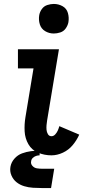

<svg xmlns="http://www.w3.org/2000/svg" viewBox="-20 -780 472 974"><path d="M241 8Q270 8 299 -5.5Q328 -19 348.5 -43.5Q369 -68 382 -97L281 -140Q278 -129 273.5 -118.5Q269 -108 260.5 -98.5Q252 -89 241 -89Q229 -89 223 -99.5Q217 -110 216 -121.5Q215 -133 216 -145Q217 -157 219 -169L279 -530H71V-433H150L109 -185Q103 -149 105 -113.5Q107 -78 124 -48.5Q141 -19 173 -5.5Q205 8 241 8ZM253 -610Q269 -610 286 -615.5Q303 -621 313.5 -636Q324 -651 327 -667Q331 -691 324.5 -714Q318 -737 297.5 -748.5Q277 -760 253 -760Q237 -760 220 -754.5Q203 -749 192.5 -734.5Q182 -720 179 -703Q175 -679 182 -656.5Q189 -634 209 -622Q229 -610 253 -610ZM194 174H239L255 76H195Q195 76 195 76Q195 76 195 76H194Q181 76 167.5 74Q154 72 144.5 61.5Q135 51 138 38Q139 28 146.5 21Q154 14 163 11Q172 8 181 8V-16Q159 -16 136.5 -13Q114 -10 92 -2Q70 6 53.5 24.5Q37 43 33 66Q29 89 38 110Q47 131 64 144.5Q81 158 102.5 164.5Q124 171 147.5 172.5Q171 174 194 174Z"/></svg>

Font: Iosevka Sparkle Semibold
Style: Italic
Weight: 600
Italic angle: -9°
Designer: Belleve Invis
Foundry: Belleve Invis
Version: Version 4.5.0; ttfautohint (v1.8.3)